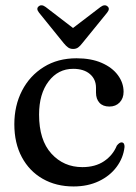

<svg xmlns="http://www.w3.org/2000/svg" viewBox="-20 -679 504 710"><path d="M437 -339.5Q437 -315.5 422.5 -300.2Q408 -285 384.5 -285Q360.5 -285 347.8 -299Q335 -313 335 -336.5V-354.5Q335 -386 312.5 -405.2Q290 -424.5 250.5 -424.5Q195 -424.5 159.8 -378.2Q124.5 -332 124.5 -255Q124.5 -161 170 -111Q215.5 -61 284.5 -61Q332.5 -61 365 -83Q397.5 -105 412 -140.5Q421.5 -152.5 429.5 -152.5Q441 -152 440.5 -135.5Q436 -95 411.2 -61.8Q386.5 -28.5 345.5 -9Q304.5 10.5 252 10.5Q187.5 10.5 138 -17.8Q88.5 -46 60.8 -97.8Q33 -149.5 33 -219.5Q33 -288.5 61.5 -343.8Q90 -399 141.8 -431.2Q193.5 -463.5 263 -463.5Q317 -463.5 356 -446.5Q395 -429.5 416 -401Q437 -372.5 437 -339.5ZM284.5 -519.5Q276.5 -509 269 -503.5Q261.5 -498 250.5 -498Q239.5 -498 231.8 -503.5Q224 -509 215.5 -519.5L124.5 -632Q112.5 -647 123 -655.5Q133.5 -664.5 149 -653L250 -575.5L351.5 -653Q367 -664.5 377.5 -655.5Q388 -647 376 -632Z"/></svg>

Font: Fraunces 72pt S050
Style: Regular
Weight: 400
Version: Version 1.000; ttfautohint (v1.8.3)